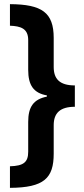

<svg xmlns="http://www.w3.org/2000/svg" viewBox="-20 -741 405 926"><path d="M28 61V165C193 164 239 118 239 0V-137C239 -196 270 -226 341 -226V-329C267 -329 239 -361 239 -418V-558C239 -681 182 -720 28 -721V-617C79 -615 116 -604 116 -548V-404C116 -330 142 -292 206 -281V-275C141 -262 116 -225 116 -153V-9C116 42 93 59 28 61Z"/></svg>

Font: Noto Sans Thai Looped ExtraCondensed
Style: Bold
Weight: 700
Width: 2
Designer: Sasikarn Vongin, Ben Mitchell
Foundry: The Fontpad Ltd
Version: Version 1.001